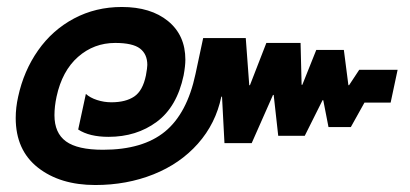

<svg xmlns="http://www.w3.org/2000/svg" viewBox="-20 -515 1175 550"><path d="M25 -177Q25 -207 32 -238Q48 -312 89 -370.5Q130 -429 192 -462Q254 -495 329 -495Q412 -495 461.5 -454.5Q511 -414 511 -344Q511 -326 506 -299Q487 -209 429 -166Q371 -123 291 -123Q236 -123 204 -144L226 -246Q238 -235 258 -228.5Q278 -222 299 -222Q340 -222 364.5 -238.5Q389 -255 398 -299Q402 -321 402 -329Q402 -360 381 -376Q360 -392 310 -392Q249 -392 203.5 -352Q158 -312 142 -238Q136 -210 136 -185Q136 -134 169 -110Q202 -86 275 -86Q389 -86 452.5 -138Q516 -190 540 -303L562 -406H684L694 -271H696L743 -392H841L844 -272H846L886 -372H965L978 -271H980L1009 -315H1119L1099 -221H1024L985 -151H921L906 -228H904L853 -126H777L764 -243H762L701 -105H623L616 -238H614Q598 -161 547 -103.5Q496 -46 419.5 -15.5Q343 15 253 15Q152 15 88.5 -35Q25 -85 25 -177Z"/></svg>

Font: Prompt Semibold
Style: Italic
Weight: 600
Italic angle: -12°
Designer: Katatrad Team
Foundry: CadsonDemak
Version: Version 1.000